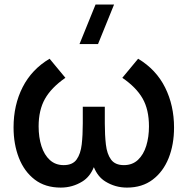

<svg xmlns="http://www.w3.org/2000/svg" viewBox="-20 -815 830 850"><path d="M414 -620H332L403 -795H485ZM249 15.5Q180 15.5 133.5 -20.2Q87 -56 63.5 -116.5Q40 -177 40 -251Q40 -350 80.2 -429Q120.5 -508 199.5 -555L269.5 -470.5Q207 -427 179 -377.2Q151 -327.5 151 -255.5Q151 -207 163.5 -168Q176 -129 200.8 -106.5Q225.5 -84 262 -84Q301.5 -84 319.2 -109Q337 -134 341.8 -175.8Q346.5 -217.5 346.5 -268.5V-342.5H444V-268.5Q444 -217 448.8 -175.2Q453.5 -133.5 471.5 -108.8Q489.5 -84 528.5 -84Q566 -84 590.8 -107.2Q615.5 -130.5 627.5 -169.5Q639.5 -208.5 639.5 -255.5Q639.5 -330 611.2 -379.2Q583 -428.5 521.5 -470.5L591.5 -555Q671.5 -507 711 -427.5Q750.5 -348 750.5 -250.5Q750.5 -175 726.5 -115Q702.5 -55 656 -19.8Q609.5 15.5 542 15.5Q490 15.5 446.5 -11.5Q413 -32 395.5 -75Q378 -32 344.5 -11.5Q301 15.5 249 15.5Z"/></svg>

Font: Cns Manrope SemBd
Style: Regular
Weight: 600
Designer: Mikhail Sharanda
Foundry: Mikhail Sharanda
Version: Version 4.504